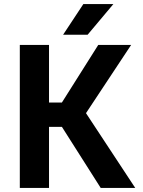

<svg xmlns="http://www.w3.org/2000/svg" viewBox="-20 -920 700 940"><path d="M77 -700H220V-418H283L461 -700H622L401 -366L642 0H473L283 -299H220V0H77ZM388 -900H535L409 -750H289Z"/></svg>

Font: Golos UI
Style: Bold
Weight: 700
Designer: A.Korolkova, Vitaly Kuzmin
Foundry: ParaType Ltd
Version: Version 2.000